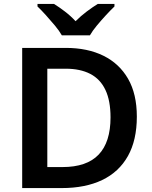

<svg xmlns="http://www.w3.org/2000/svg" viewBox="-20 -958 776 978"><path d="M677 -364Q677 -244 631.5 -163Q586 -82 500.5 -41Q415 0 294 0H93V-714H315Q426 -714 507 -674Q588 -634 632.5 -556.5Q677 -479 677 -364ZM543 -360Q543 -445 517 -500Q491 -555 440 -581.5Q389 -608 315 -608H221V-107H298Q422 -107 482.5 -170.5Q543 -234 543 -360ZM295 -778Q282 -801 259.5 -828Q237 -855 213.5 -881Q190 -907 171 -925V-938H255Q281 -922 310.5 -899.5Q340 -877 365 -850Q392 -877 422 -899.5Q452 -922 478 -938H563V-925Q544 -907 520 -881Q496 -855 473.5 -828Q451 -801 438 -778Z"/></svg>

Font: Noto Sans Hebrew SemiBold
Style: Regular
Weight: 600
Designer: Monotype Design Team
Foundry: Monotype Imaging Inc.
Version: Version 2.003